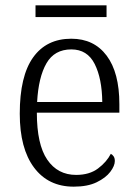

<svg xmlns="http://www.w3.org/2000/svg" viewBox="-20 -689 515 719"><path d="M256 10Q161 10 107.5 -61.5Q54 -133 54 -263Q54 -404 104 -474Q154 -544 247 -544Q332 -544 379.5 -480.5Q427 -417 427 -299V-267H118Q118 -148 157 -91Q196 -34 265 -34Q315 -34 347 -58Q379 -82 395 -113Q401 -110 405.5 -103.5Q410 -97 410 -86Q410 -68 393 -45.5Q376 -23 342 -6.5Q308 10 256 10ZM363 -307Q362 -395 334.5 -449.5Q307 -504 247 -504Q184 -504 154 -452Q124 -400 119 -307ZM113 -625V-669H379V-625Z"/></svg>

Font: Noto Serif Hebrew SemiCondensed Light
Style: Regular
Weight: 300
Width: 4
Designer: Monotype Design Team
Foundry: Monotype Imaging Inc.
Version: Version 2.004; ttfautohint (v1.8.4.7-5d5b)